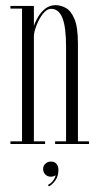

<svg xmlns="http://www.w3.org/2000/svg" viewBox="-20 -546 376 728"><path d="M19.5 0V-10H63.5V-513.5H19.5V-523.5H108.5V-447.5Q114 -464.5 125 -482.8Q136 -501 152.5 -513.8Q169 -526.5 190.5 -526.5Q209.5 -526.5 229 -516.2Q248.5 -506 262 -474.8Q275.5 -443.5 275.5 -380.5V-10H317.5V0H189V-10H230.5V-368Q230.5 -444 216.5 -478.2Q202.5 -512.5 174.5 -512.5Q157 -512.5 142 -492.8Q127 -473 117.8 -448.2Q108.5 -423.5 108.5 -409V-10H151V0ZM165.5 161 162 155Q173.5 149.5 181.2 139Q189 128.5 191 118.5Q182.5 124 172.5 124Q160 124 151.8 115.5Q143.5 107 143.5 95Q143.5 82.5 152.2 74.5Q161 66.5 173 66.5Q187.5 66.5 194.5 75.8Q201.5 85 201.5 97Q201.5 122 190.2 137.8Q179 153.5 165.5 161Z"/></svg>

Font: Imbue 100pt ExtraLight
Style: Regular
Weight: 200
Designer: Tyler Finck
Foundry: Etcetera Type Company
Version: Version 1.102; ttfautohint (v1.8.3)